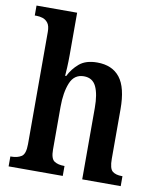

<svg xmlns="http://www.w3.org/2000/svg" viewBox="-85 -827 740 894"><g transform="rotate(10 285.0 -380.0)"><path d="M17 0V-47H22Q50 -47 69 -59Q88 -71 88 -118V-648Q88 -677 77.5 -690.5Q67 -704 52.5 -708.5Q38 -713 24 -713H15V-760H207V-560Q207 -530 205.5 -501Q204 -472 203 -461H208Q225 -496 255.5 -522Q286 -548 340 -548Q411 -548 447.5 -501.5Q484 -455 484 -352V-118Q484 -72 499.5 -59.5Q515 -47 544 -47H547V0H365V-338Q365 -403 348 -438.5Q331 -474 290 -474Q244 -474 225.5 -428.5Q207 -383 207 -315V-113Q207 -70 224.5 -58.5Q242 -47 271 -47H273V0Z"/></g></svg>

Font: Noto Serif Khmer Condensed SemiBold
Style: Regular
Weight: 600
Width: 3
Designer: Danh Hong and the Monotype Design Team
Foundry: Monotype Imaging Inc.
Version: Version 2.004; ttfautohint (v1.8.4.7-5d5b)